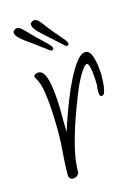

<svg xmlns="http://www.w3.org/2000/svg" viewBox="-93 -616 457 663"><g transform="rotate(-15 136.0 -284.5)"><path d="M182 -451Q181 -451 178 -453Q140 -488 110 -514.5Q80 -541 82 -555Q82 -560 89 -564Q93 -567 97 -566Q104 -566 111 -559Q118 -552 124 -544Q135 -529 148.5 -512.5Q162 -496 173.5 -483Q185 -470 188 -464Q190 -460 190 -455Q190 -454 187 -452.5Q184 -451 182 -451ZM128 -449Q127 -449 123 -451Q82 -482 49.5 -505Q17 -528 17 -542Q17 -548 23 -552Q28 -555 31 -555Q39 -555 46 -549Q53 -543 60 -536Q73 -522 88.5 -507Q104 -492 116.5 -480Q129 -468 132 -463Q135 -459 135 -454Q135 -453 132.5 -451Q130 -449 128 -449ZM85 -3Q78 -3 74 -8Q70 -13 70 -20Q70 -58 73.5 -96.5Q77 -135 77 -173Q77 -198 75.5 -236.5Q74 -275 68.5 -312.5Q63 -350 50 -370Q49 -372 48 -373.5Q47 -375 47 -377Q47 -383 53 -385.5Q59 -388 63 -388Q77 -388 85 -372Q93 -356 97 -331Q101 -306 102.5 -279.5Q104 -253 104 -231.5Q104 -210 104 -202Q104 -192 104.5 -183Q105 -174 105 -164Q109 -178 119 -207Q129 -236 143 -271.5Q157 -307 173.5 -339.5Q190 -372 206.5 -393Q223 -414 238 -414Q253 -414 260 -395Q267 -376 269.5 -354Q272 -332 272 -321Q272 -314 271 -297.5Q270 -281 266.5 -267Q263 -253 254 -253Q246 -253 246 -271Q246 -279 247 -286Q248 -293 248 -297Q248 -302 247 -320.5Q246 -339 242.5 -356Q239 -373 233 -373Q227 -373 218.5 -361.5Q210 -350 201.5 -334.5Q193 -319 186.5 -304.5Q180 -290 178 -284Q163 -247 146.5 -200Q130 -153 118.5 -105.5Q107 -58 107 -17Q100 -3 85 -3ZM128 -449Q127 -449 123 -451Q82 -482 49.5 -505Q17 -528 17 -542Q17 -548 23 -552Q28 -555 31 -555Q39 -555 46 -549Q53 -543 60 -536Q73 -522 88.5 -507Q104 -492 116.5 -480Q129 -468 132 -463Q135 -459 135 -454Q135 -453 132.5 -451Q130 -449 128 -449Z"/></g></svg>

Font: Licorice
Style: Regular
Weight: 400
Designer: Robert E. Leuschke
Foundry: Robert E. Leuschke
Version: Version 1.010; ttfautohint (v1.8.3)